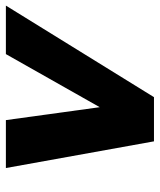

<svg xmlns="http://www.w3.org/2000/svg" viewBox="36 -592 556 669"><g transform="rotate(-90 314.5 -258.0)"><path d="M156 0 63 -516H230L275 -189L460 -516H629L310 0Z"/></g></svg>

Font: Red Hat Text VF
Style: Italic
Weight: 400
Italic angle: -12°
Designer: Pentagram, MCKL
Foundry: Pentagram, MCKL
Version: Version 1.023